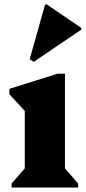

<svg xmlns="http://www.w3.org/2000/svg" viewBox="-20 -840 384 860"><path d="M32 0V-18L107 -104L91 -76V-374L134 -296L22 -418V-442L238 -510H271V-76L255 -104L330 -18V0ZM131 -563 113 -575 182 -820H190L344 -715V-707Z"/></svg>

Font: Platypi Light ExtraBold
Style: Regular
Weight: 800
Version: Version 1.200